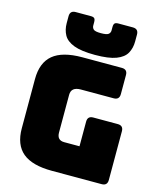

<svg xmlns="http://www.w3.org/2000/svg" viewBox="-139 -1076 986 1176"><g transform="rotate(15 354.0 -488.5)"><path d="M619 0H304Q178 0 118 -50Q58 -100 58 -204V-516Q58 -620 118 -670Q178 -720 304 -720H554Q590 -720 590 -684V-563Q590 -527 554 -527H346Q285 -527 285 -477V-238Q285 -189 331 -189H428V-345Q428 -381 464 -381H619Q655 -381 655 -345V-36Q655 0 619 0ZM591 -897Q591 -855 573 -822.5Q555 -790 508 -772Q461 -754 374 -754Q287 -754 240 -772Q193 -790 175 -822.5Q157 -855 157 -897V-941Q157 -977 193 -977H289Q305 -977 311.5 -970.5Q318 -964 318 -946V-925Q318 -911 328 -901.5Q338 -892 375 -892Q413 -892 423.5 -901.5Q434 -911 434 -925V-946Q434 -964 440.5 -970.5Q447 -977 464 -977H555Q591 -977 591 -941Z"/></g></svg>

Font: Bungee Spice
Style: Regular
Weight: 400
Designer: David Jonathan Ross
Foundry: David Jonathan Ross
Version: Version 2.000